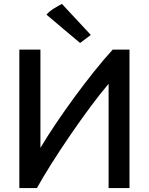

<svg xmlns="http://www.w3.org/2000/svg" viewBox="-20 -955 761 983"><path d="M169 8H79V-701H187V-198C271 -340 436 -569 557 -701H643V8H536V-526C424 -395 245 -131 169 8ZM218 -880C238 -904 272 -921 297 -935L445 -776L390 -735C332 -783 275 -832 218 -880Z"/></svg>

Font: Repo Medium
Style: Regular
Weight: 500
Designer: Stefan Peev
Foundry: Context Ltd
Version: Version 1.502